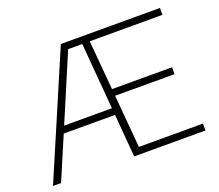

<svg xmlns="http://www.w3.org/2000/svg" viewBox="-122 -913 1238 1087"><g transform="rotate(-20 497.0 -370.0)"><path d="M23 0 339.5 -740H936.5V-698.5H498.5L524.5 -401H886V-359.5H528L555.5 -41.5H941.5V0H512L490.5 -258H181.5L71.5 0ZM368.5 -698.5 199 -299.5H487L453.5 -698.5Z"/></g></svg>

Font: Encode Sans Exp XLt
Style: Regular
Weight: 200
Width: 7
Designer: Multiple Designers
Foundry: Impallari Type
Version: Version 3.002; ttfautohint (v1.8.3) -l 8 -r 50 -G 200 -x 14 